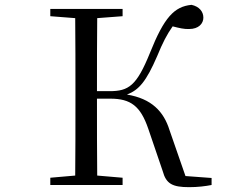

<svg xmlns="http://www.w3.org/2000/svg" viewBox="-20 -765 1040 794"><path d="M653 -57C667 -5 693 9 762 9C798 9 830 5 855 0V-29L747 -37L681 -227C657 -304 607 -357 505 -374C555 -393 585 -429 630 -533C653 -589 670 -622 694 -656C721 -649 742 -644 762 -645C802 -645 821 -668 821 -692C821 -717 804 -738 772 -745C701 -738 659 -694 600 -546C545 -410 512 -388 433 -388H381C381 -495 381 -593 382 -690L487 -698V-728H188V-698L291 -690C292 -591 292 -491 292 -391V-337C292 -236 292 -137 291 -39L188 -30V0H487V-30L382 -39C381 -136 381 -237 381 -357H436C521 -357 561 -326 593 -233Z"/></svg>

Font: Harano Aji Mincho K1
Style: Regular
Weight: 400
Foundry: Masamichi Hosoda
Version: HaranoAjiMinchoK1-Regular version 20230610;ttx 4.39.4